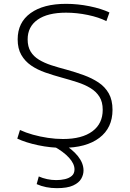

<svg xmlns="http://www.w3.org/2000/svg" viewBox="-20 -760 676 1000"><path d="M306 10Q243 10 179 -3.5Q115 -17 70 -38L84 -83Q114 -69 151.5 -58.5Q189 -48 229.5 -42Q270 -36 308 -36Q407 -36 461 -76Q515 -116 515 -188Q515 -229 498 -256Q481 -283 451.5 -301Q422 -319 383.5 -331.5Q345 -344 301 -356Q257 -368 215.5 -382.5Q174 -397 142 -419Q110 -441 91 -474Q72 -507 72 -555Q72 -643 139 -691.5Q206 -740 324 -740Q385 -740 446.5 -727.5Q508 -715 550 -695L534 -650Q495 -670 437.5 -682Q380 -694 324 -694Q228 -694 176 -657.5Q124 -621 124 -555Q124 -517 139.5 -491.5Q155 -466 183 -449Q211 -432 248 -420Q285 -408 327 -397Q374 -384 416.5 -368.5Q459 -353 493 -330.5Q527 -308 546.5 -273.5Q566 -239 566 -188Q566 -94 497.5 -42Q429 10 306 10ZM276 220Q218 220 171 199L182 159Q202 168 225.5 173Q249 178 273 178Q297 178 318.5 173Q340 168 354 156Q368 144 368 122Q368 93 339.5 61.5Q311 30 258 1L304 -14Q357 17 386 53.5Q415 90 415 128Q415 150 403 171Q391 192 361 206Q331 220 276 220Z"/></svg>

Font: M PLUS 1 Light
Style: Regular
Weight: 300
Designer: Coji Morishita
Foundry: UNDERFOREST DESIGN
Version: Version 1.001